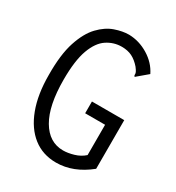

<svg xmlns="http://www.w3.org/2000/svg" viewBox="-157 -727 764 834"><g transform="rotate(30 225.0 -310.0)"><path d="M249 10Q182 10 133.5 -28Q85 -66 58.5 -136.5Q32 -207 32 -304Q31 -406 52 -470Q73 -534 106.5 -569Q140 -604 177.5 -617Q215 -630 247 -630Q298 -629 344 -601Q390 -573 412 -528L367 -490L359 -483L355 -489Q356 -497 353 -504Q350 -511 340 -524Q320 -547 298 -558Q276 -569 246 -569Q206 -569 172 -546.5Q138 -524 118 -469.5Q98 -415 98 -319Q98 -189 138.5 -120Q179 -51 249 -51Q273 -51 302 -59.5Q331 -68 352 -87V-239H252V-298H414V-54Q335 10 249 10Z"/></g></svg>

Font: Inconsolata SemiCondensed
Style: Regular
Weight: 400
Width: 4
Monospace: yes
Designer: Raph Levien, Cyreal, Brenton Simpson
Foundry: Raph Levien, Cyreal, Google
Version: Version 3.001; ttfautohint (v1.8.2.53-6de2)